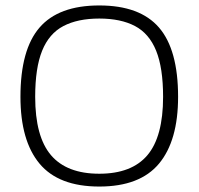

<svg xmlns="http://www.w3.org/2000/svg" viewBox="-20 -674 728 704"><path d="M344 10Q195 10 125 -74Q55 -158 55 -319Q55 -492 125 -573Q195 -654 344 -654Q493 -654 563 -573Q633 -492 633 -319Q633 -158 563 -74Q493 10 344 10ZM344 -37Q463 -37 520.5 -105Q578 -173 578 -319Q578 -425 552.5 -488Q527 -551 475 -578.5Q423 -606 344 -606Q265 -606 212.5 -578.5Q160 -551 134.5 -488Q109 -425 109 -319Q109 -173 167 -105Q225 -37 344 -37Z"/></svg>

Font: Kanit ExtraLight
Style: Regular
Weight: 275
Designer: Katatrad Team
Foundry: CadsonDemak
Version: Version 2.000; ttfautohint (v1.8.3)